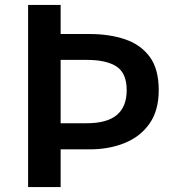

<svg xmlns="http://www.w3.org/2000/svg" viewBox="-20 -759 719 779"><path d="M94 0V-739H226V-621H343Q424 -621 487.5 -599.5Q551 -578 587.5 -528.5Q624 -479 624 -393Q624 -311 587 -258Q550 -205 486.5 -179Q423 -153 343 -153H226V0ZM226 -259H332Q414 -259 454 -292.5Q494 -326 494 -393Q494 -462 453 -489Q412 -516 332 -516H226Z"/></svg>

Font: Noto Sans KR SemiBold
Style: Regular
Weight: 600
Designer: Ryoko NISHIZUKA  (kana, bopomofo & ideographs); Paul D. Hunt (Latin, Greek & Cyrillic); Sandoll Communications , Soo-you
Foundry: Adobe
Version: Version 2.004-H2;hotconv 1.0.118;makeotfexe 2.5.65603